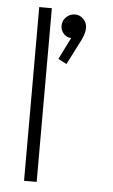

<svg xmlns="http://www.w3.org/2000/svg" viewBox="-52 -738 455 773"><g transform="rotate(5 176.0 -351.0)"><path d="M75 0H126V-702H75ZM170 -501 204 -483 256 -585C268 -609 270 -624 270 -635C270 -663 247 -685 222 -685C194 -685 171 -663 171 -635C171 -608 193 -589 214 -589Z"/></g></svg>

Font: MV Cash ExtraLight
Style: Regular
Weight: 200
Designer: Rodrigo Fuenzalida
Foundry: fragTYPE
Version: Version 1.100;Glyphs 3.1.2 (3151)